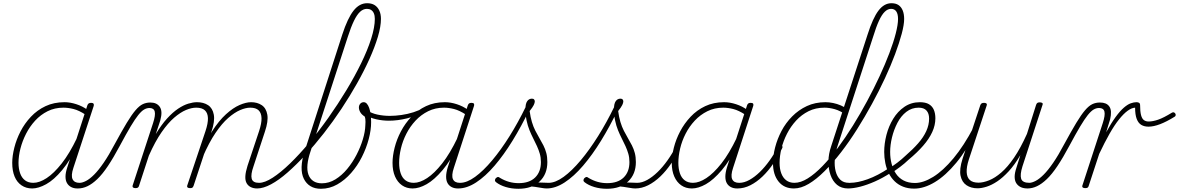

<svg xmlns="http://www.w3.org/2000/svg" viewBox="-20 -1154 7325 1193"><path d="M180 17Q142 17 113.5 -2.5Q85 -22 70.5 -57.5Q56 -93 56 -142Q56 -185 69 -236.5Q82 -288 107.5 -337.5Q133 -387 172 -428.5Q211 -470 263 -494.5Q315 -519 381 -519Q416 -519 454.5 -506.5Q493 -494 523 -472L512 -441Q471 -468 437.5 -476.5Q404 -485 374 -485Q320 -485 276 -463Q232 -441 198.5 -404.5Q165 -368 142 -323Q119 -278 107 -231Q95 -184 95 -142Q95 -106 105 -77.5Q115 -49 135.5 -33.5Q156 -18 187 -18Q225 -18 270 -47.5Q315 -77 363.5 -138.5Q412 -200 459 -298L467 -260Q417 -158 366 -97Q315 -36 267 -9.5Q219 17 180 17ZM461 17Q439 17 422.5 8.5Q406 0 396.5 -16Q387 -32 387 -56.5Q387 -81 398 -114L523 -500Q526 -508 531.5 -511.5Q537 -515 547 -515Q558 -515 561.5 -509Q565 -503 562 -495L436 -111Q420 -63 431 -40.5Q442 -18 473 -18Q480 -18 483 -12.5Q486 -7 484.5 -0.5Q483 6 477.5 11.5Q472 17 461 17Z M464 17Q455 17 451 11.5Q447 6 448.5 -0.5Q450 -7 456.5 -12.5Q463 -18 475 -18Q492 -18 515 -30Q538 -42 565 -69Q592 -96 624 -142.5Q656 -189 693 -259Q737 -340 767.5 -390.5Q798 -441 822 -469Q846 -497 867.5 -507Q889 -517 914 -517Q925 -517 927 -512Q929 -507 926.5 -500Q924 -493 919 -488Q914 -483 909 -483Q892 -483 875.5 -473.5Q859 -464 839 -439Q819 -414 791.5 -368Q764 -322 725 -249Q685 -174 650.5 -122.5Q616 -71 584.5 -41Q553 -11 523.5 3Q494 17 464 17Z M822 15Q812 15 807 11Q802 7 804 -1L931 -389Q947 -438 941.5 -460.5Q936 -483 908 -483Q900 -483 896.5 -488Q893 -493 894 -500Q895 -507 900.5 -512Q906 -517 914 -517Q934 -517 948.5 -510.5Q963 -504 972.5 -490.5Q982 -477 983 -456.5Q984 -436 976 -406L948 -321Q983 -379 1018 -417.5Q1053 -456 1086.5 -478.5Q1120 -501 1150 -510Q1180 -519 1204 -519Q1245 -519 1273 -500.5Q1301 -482 1308.5 -441.5Q1316 -401 1294 -336L1183 0Q1180 8 1176 11.5Q1172 15 1161 15Q1151 15 1146 11Q1141 7 1143 0L1257 -340Q1273 -388 1272 -420Q1271 -452 1253 -468.5Q1235 -485 1199 -485Q1170 -485 1135.5 -470.5Q1101 -456 1062.5 -423Q1024 -390 984 -332.5Q944 -275 905 -187L844 0Q842 8 837 11.5Q832 15 822 15ZM1578 17Q1555 17 1538 8.5Q1521 0 1512 -16.5Q1503 -33 1504.5 -59.5Q1506 -86 1518 -124L1590 -340Q1606 -388 1605 -420Q1604 -452 1587 -468.5Q1570 -485 1535 -485Q1507 -485 1472 -470Q1437 -455 1398 -421Q1359 -387 1319 -328Q1279 -269 1240 -179H1223Q1256 -273 1298 -338.5Q1340 -404 1384 -444Q1428 -484 1468.5 -501.5Q1509 -519 1540 -519Q1579 -519 1606.5 -500.5Q1634 -482 1641 -441.5Q1648 -401 1626 -336L1555 -120Q1537 -69 1544 -43.5Q1551 -18 1589 -18Q1596 -18 1598.5 -12.5Q1601 -7 1599.5 -0.5Q1598 6 1592.5 11.5Q1587 17 1578 17Z M1578 17Q1569 17 1566 11.5Q1563 6 1565 -0.5Q1567 -7 1574 -12.5Q1581 -18 1590 -18Q1625 -18 1674.5 -50Q1724 -82 1782 -138Q1840 -194 1901 -267Q1962 -340 2021 -423.5Q2080 -507 2132 -593Q2184 -679 2224 -761Q2264 -843 2286.5 -914Q2309 -985 2309 -1037Q2309 -1046 2314 -1051Q2319 -1056 2327 -1056Q2335 -1056 2341 -1051Q2347 -1046 2347 -1037Q2347 -989 2328 -925.5Q2309 -862 2276 -788.5Q2243 -715 2198.5 -636Q2154 -557 2102 -478.5Q2050 -400 1993 -327Q1936 -254 1878.5 -192Q1821 -130 1767 -82.5Q1713 -35 1664.5 -9Q1616 17 1578 17Z M1974 19Q1936 19 1909.5 3Q1883 -13 1868 -43Q1853 -73 1854 -116.5Q1855 -160 1873 -215L2107 -940Q2140 -1041 2176.5 -1087.5Q2213 -1134 2261 -1134Q2289 -1134 2307.5 -1122.5Q2326 -1111 2336.5 -1089Q2347 -1067 2347 -1036Q2347 -1027 2341 -1022Q2335 -1017 2327 -1017Q2319 -1017 2314 -1022Q2309 -1027 2309 -1036Q2309 -1057 2303 -1071Q2297 -1085 2286 -1092Q2275 -1099 2260 -1099Q2237 -1099 2217.5 -1081Q2198 -1063 2179.5 -1025Q2161 -987 2141 -925L1909 -212Q1894 -168 1890.5 -131.5Q1887 -95 1896.5 -69Q1906 -43 1927 -29Q1948 -15 1980 -15Q2024 -15 2064 -39.5Q2104 -64 2137.5 -104.5Q2171 -145 2195.5 -192.5Q2220 -240 2234.5 -288Q2249 -336 2250 -375Q2251 -387 2251 -396.5Q2251 -406 2250 -414.5Q2249 -423 2246 -430Q2227 -442 2218.5 -457Q2210 -472 2210 -486Q2210 -500 2218.5 -509.5Q2227 -519 2240 -519Q2251 -519 2259.5 -509.5Q2268 -500 2274 -483Q2280 -466 2283 -443.5Q2286 -421 2286 -395Q2286 -346 2271 -289.5Q2256 -233 2228.5 -178.5Q2201 -124 2162 -79.5Q2123 -35 2075.5 -8Q2028 19 1974 19Z M2396 -404Q2357 -404 2317 -413Q2277 -422 2242 -444Q2237 -448 2236.5 -454Q2236 -460 2239.5 -465Q2243 -470 2249 -471.5Q2255 -473 2262 -468Q2288 -450 2325.5 -442Q2363 -434 2402 -434Q2436 -434 2474.5 -439.5Q2513 -445 2549 -456.5Q2585 -468 2615 -485Q2622 -489 2626.5 -485.5Q2631 -482 2630.5 -474.5Q2630 -467 2621 -462Q2567 -433 2509 -418.5Q2451 -404 2396 -404Z M2544 17Q2506 17 2478 -2.5Q2450 -22 2434.5 -57.5Q2419 -93 2419 -142Q2419 -185 2432 -236.5Q2445 -288 2471 -337.5Q2497 -387 2536 -428.5Q2575 -470 2627 -494.5Q2679 -519 2744 -519Q2780 -519 2818.5 -506.5Q2857 -494 2887 -472L2876 -441Q2835 -468 2801.5 -476.5Q2768 -485 2739 -485Q2685 -485 2640.5 -463Q2596 -441 2562 -404.5Q2528 -368 2505 -323Q2482 -278 2471 -231Q2460 -184 2460 -142Q2460 -106 2469.5 -77.5Q2479 -49 2499.5 -33.5Q2520 -18 2551 -18Q2589 -18 2634 -47.5Q2679 -77 2727.5 -138.5Q2776 -200 2823 -298L2832 -260Q2782 -158 2730 -97Q2678 -36 2631 -9.5Q2584 17 2544 17ZM2825 17Q2803 17 2786.5 8.5Q2770 0 2761 -16Q2752 -32 2752 -56.5Q2752 -81 2762 -114L2887 -500Q2890 -508 2895 -511.5Q2900 -515 2910 -515Q2922 -515 2925 -509Q2928 -503 2925 -495L2800 -111Q2784 -63 2794.5 -40.5Q2805 -18 2837 -18Q2844 -18 2847 -12.5Q2850 -7 2849 -0.5Q2848 6 2842 11.5Q2836 17 2825 17Z M2827 17Q2819 17 2816.5 11.5Q2814 6 2815.5 -0.5Q2817 -7 2823.5 -12.5Q2830 -18 2839 -18Q2881 -18 2932 -55Q2983 -92 3038 -157.5Q3093 -223 3146.5 -308.5Q3200 -394 3247 -491Q3252 -500 3259 -499.5Q3266 -499 3270 -490.5Q3274 -482 3268 -470Q3219 -368 3164.5 -279.5Q3110 -191 3053 -124.5Q2996 -58 2938.5 -20.5Q2881 17 2827 17Z M3378 17Q3363 17 3344.5 13.5Q3326 10 3304 7Q3282 4 3254 3L3282 -17Q3309 -20 3327.5 -20Q3346 -20 3360 -19Q3374 -18 3389 -18Q3398 -18 3402.5 -12.5Q3407 -7 3405 -0.5Q3403 6 3396.5 11.5Q3390 17 3378 17ZM3201 19Q3159 19 3122.5 8Q3086 -3 3062 -22Q3055 -27 3055.5 -34.5Q3056 -42 3061 -47Q3069 -54 3074 -54.5Q3079 -55 3088 -48Q3115 -32 3143.5 -24Q3172 -16 3203 -16Q3269 -16 3305 -51Q3341 -86 3341 -147Q3341 -175 3334 -199Q3327 -223 3316.5 -246Q3306 -269 3293.5 -293.5Q3281 -318 3270 -345Q3259 -372 3252 -405Q3245 -438 3245 -478Q3245 -510 3256 -525.5Q3267 -541 3285 -541Q3295 -541 3299 -535.5Q3303 -530 3303 -524Q3303 -515 3296.5 -501.5Q3290 -488 3271 -464Q3276 -426 3285 -396Q3294 -366 3306.5 -341.5Q3319 -317 3332 -295Q3345 -273 3356.5 -250.5Q3368 -228 3374.5 -203Q3381 -178 3381 -147Q3381 -72 3333 -26.5Q3285 19 3201 19Z M3377 17Q3369 17 3366.5 11.5Q3364 6 3365.5 -0.5Q3367 -7 3373.5 -12.5Q3380 -18 3389 -18Q3431 -18 3482 -55Q3533 -92 3588 -157.5Q3643 -223 3696.5 -308.5Q3750 -394 3797 -491Q3802 -500 3809 -499.5Q3816 -499 3820 -490.5Q3824 -482 3818 -470Q3769 -368 3714.5 -279.5Q3660 -191 3603 -124.5Q3546 -58 3488.5 -20.5Q3431 17 3377 17Z M3928 17Q3913 17 3894.5 13.5Q3876 10 3854 7Q3832 4 3804 3L3832 -17Q3859 -20 3877.5 -20Q3896 -20 3910 -19Q3924 -18 3939 -18Q3948 -18 3952.5 -12.5Q3957 -7 3955 -0.5Q3953 6 3946.5 11.5Q3940 17 3928 17ZM3751 19Q3709 19 3672.5 8Q3636 -3 3612 -22Q3605 -27 3605.5 -34.5Q3606 -42 3611 -47Q3619 -54 3624 -54.5Q3629 -55 3638 -48Q3665 -32 3693.5 -24Q3722 -16 3753 -16Q3819 -16 3855 -51Q3891 -86 3891 -147Q3891 -175 3884 -199Q3877 -223 3866.5 -246Q3856 -269 3843.5 -293.5Q3831 -318 3820 -345Q3809 -372 3802 -405Q3795 -438 3795 -478Q3795 -510 3806 -525.5Q3817 -541 3835 -541Q3845 -541 3849 -535.5Q3853 -530 3853 -524Q3853 -515 3846.5 -501.5Q3840 -488 3821 -464Q3826 -426 3835 -396Q3844 -366 3856.5 -341.5Q3869 -317 3882 -295Q3895 -273 3906.5 -250.5Q3918 -228 3924.5 -203Q3931 -178 3931 -147Q3931 -72 3883 -26.5Q3835 19 3751 19Z M3927 17Q3918 17 3914 11.5Q3910 6 3911.5 -0.5Q3913 -7 3920 -12.5Q3927 -18 3939 -18Q3969 -18 4001.5 -36Q4034 -54 4066 -85Q4098 -116 4127.5 -157.5Q4157 -199 4181 -246Q4185 -254 4192 -254Q4199 -254 4204 -248.5Q4209 -243 4206 -235Q4181 -183 4150 -137.5Q4119 -92 4083 -57.5Q4047 -23 4007.5 -3Q3968 17 3927 17Z M4279 17Q4241 17 4213 -2.5Q4185 -22 4169.5 -57.5Q4154 -93 4154 -142Q4154 -185 4167 -236.5Q4180 -288 4206 -337.5Q4232 -387 4271 -428.5Q4310 -470 4362 -494.5Q4414 -519 4479 -519Q4515 -519 4553.5 -506.5Q4592 -494 4622 -472L4611 -441Q4570 -468 4536.5 -476.5Q4503 -485 4474 -485Q4420 -485 4375.5 -463Q4331 -441 4297 -404.5Q4263 -368 4240 -323Q4217 -278 4206 -231Q4195 -184 4195 -142Q4195 -106 4204.5 -77.5Q4214 -49 4234.5 -33.5Q4255 -18 4286 -18Q4324 -18 4369 -47.5Q4414 -77 4462.5 -138.5Q4511 -200 4558 -298L4567 -260Q4517 -158 4465 -97Q4413 -36 4366 -9.5Q4319 17 4279 17ZM4560 17Q4538 17 4521.5 8.5Q4505 0 4496 -16Q4487 -32 4487 -56.5Q4487 -81 4497 -114L4622 -500Q4625 -508 4630 -511.5Q4635 -515 4645 -515Q4657 -515 4660 -509Q4663 -503 4660 -495L4535 -111Q4519 -63 4529.5 -40.5Q4540 -18 4572 -18Q4579 -18 4582 -12.5Q4585 -7 4584 -0.5Q4583 6 4577 11.5Q4571 17 4560 17Z M4562 17Q4553 17 4549 11.5Q4545 6 4546.5 -0.5Q4548 -7 4555 -12.5Q4562 -18 4574 -18Q4604 -18 4636.5 -36Q4669 -54 4701 -85Q4733 -116 4762.5 -157.5Q4792 -199 4816 -246Q4820 -254 4827 -254Q4834 -254 4839 -248.5Q4844 -243 4841 -235Q4816 -183 4785 -137.5Q4754 -92 4718 -57.5Q4682 -23 4642.5 -3Q4603 17 4562 17Z M4913 17Q4852 17 4817.5 -26Q4783 -69 4783 -141Q4783 -187 4796.5 -239Q4810 -291 4836 -340.5Q4862 -390 4902 -430.5Q4942 -471 4993.5 -495Q5045 -519 5109 -519Q5132 -519 5156.5 -514Q5181 -509 5204.5 -499Q5228 -489 5249 -473L5239 -439Q5201 -466 5167 -475.5Q5133 -485 5103 -485Q5048 -485 5004 -463Q4960 -441 4926.5 -404.5Q4893 -368 4870 -323Q4847 -278 4835.5 -231Q4824 -184 4824 -142Q4824 -105 4834.5 -77Q4845 -49 4865.5 -33.5Q4886 -18 4916 -18Q4955 -18 4999 -45.5Q5043 -73 5090.5 -122Q5138 -171 5186 -235.5Q5234 -300 5280 -374Q5326 -448 5368 -526Q5410 -604 5445 -679.5Q5480 -755 5506 -823.5Q5532 -892 5546 -947Q5560 -1002 5560 -1036Q5560 -1067 5549 -1083Q5538 -1099 5517 -1099Q5496 -1099 5477.5 -1081Q5459 -1063 5441.5 -1025Q5424 -987 5405 -925L5182 -240Q5170 -201 5167 -161.5Q5164 -122 5172.5 -89.5Q5181 -57 5201 -37.5Q5221 -18 5255 -18Q5263 -18 5266 -12.5Q5269 -7 5268 -0.5Q5267 6 5262.5 11.5Q5258 17 5250 17Q5208 17 5181 -5.5Q5154 -28 5140.5 -66.5Q5127 -105 5127.5 -151.5Q5128 -198 5145 -247L5371 -940Q5403 -1041 5438 -1087.5Q5473 -1134 5519 -1134Q5546 -1134 5563 -1122.5Q5580 -1111 5589 -1089Q5598 -1067 5598 -1036Q5598 -1001 5583 -944.5Q5568 -888 5541.5 -817Q5515 -746 5478.5 -667.5Q5442 -589 5398 -508.5Q5354 -428 5305.5 -351Q5257 -274 5206 -208Q5155 -142 5104 -91Q5053 -40 5005 -11.5Q4957 17 4913 17Z M5248 17Q5239 17 5236 11.5Q5233 6 5235.5 -0.5Q5238 -7 5245 -12.5Q5252 -18 5261 -18Q5309 -18 5371.5 -40.5Q5434 -63 5503 -109Q5508 -112 5513 -110Q5518 -108 5521 -102.5Q5524 -97 5523 -91Q5522 -85 5516 -81Q5465 -48 5416.5 -26.5Q5368 -5 5325 6Q5282 17 5248 17Z M5501 -106Q5529 -123 5556 -143.5Q5583 -164 5607 -187Q5652 -226 5685 -263.5Q5718 -301 5735.5 -339.5Q5753 -378 5753 -417Q5753 -449 5737 -467Q5721 -485 5688 -485Q5679 -485 5675.5 -490Q5672 -495 5673 -502Q5674 -509 5680 -514Q5686 -519 5695 -519Q5731 -519 5752 -506.5Q5773 -494 5782.5 -471.5Q5792 -449 5792 -419Q5792 -376 5772.5 -333.5Q5753 -291 5716 -248.5Q5679 -206 5626 -162Q5601 -138 5573 -117Q5545 -96 5516 -77Z M5660 18Q5622 18 5591.5 6Q5561 -6 5539 -27.5Q5517 -49 5502.5 -77.5Q5488 -106 5481 -140.5Q5474 -175 5474 -210Q5474 -262 5488 -316Q5502 -370 5530 -416Q5558 -462 5600 -490.5Q5642 -519 5696 -519Q5705 -519 5708.5 -514Q5712 -509 5710.5 -502Q5709 -495 5703 -490Q5697 -485 5688 -485Q5645 -485 5611.5 -459Q5578 -433 5556 -390.5Q5534 -348 5522.5 -300.5Q5511 -253 5511 -210Q5511 -171 5520 -136.5Q5529 -102 5547 -75Q5565 -48 5594.5 -32.5Q5624 -17 5665 -17Q5717 -17 5778.5 -55Q5840 -93 5904.5 -170.5Q5969 -248 6030 -364Q6034 -372 6041 -372.5Q6048 -373 6051.5 -366.5Q6055 -360 6049 -347Q5989 -224 5922.5 -143.5Q5856 -63 5789 -22.5Q5722 18 5660 18Z M6054 16Q6014 16 5985.5 -3Q5957 -22 5948.5 -62Q5940 -102 5961 -168L6071 -500Q6074 -508 6079 -511.5Q6084 -515 6095 -515Q6104 -515 6109 -511Q6114 -507 6111 -499L6000 -163Q5985 -117 5986.5 -84.5Q5988 -52 6006 -35.5Q6024 -19 6060 -19Q6089 -19 6125.5 -33.5Q6162 -48 6201.5 -82Q6241 -116 6281 -174.5Q6321 -233 6361 -322L6418 -503Q6421 -511 6425.5 -514.5Q6430 -518 6441 -518Q6450 -518 6455.5 -514.5Q6461 -511 6458 -503L6333 -120Q6317 -69 6325 -43.5Q6333 -18 6377 -18Q6385 -18 6387.5 -12.5Q6390 -7 6389 -0.5Q6388 6 6382 11.5Q6376 17 6366 17Q6342 17 6325.5 10Q6309 3 6298 -11Q6287 -25 6285 -46.5Q6283 -68 6291 -97L6320 -190Q6284 -129 6247.5 -89.5Q6211 -50 6176.5 -27Q6142 -4 6110.5 6Q6079 16 6054 16Z M6364 17Q6355 17 6351 11.5Q6347 6 6348.5 -0.5Q6350 -7 6356.5 -12.5Q6363 -18 6375 -18Q6392 -18 6415 -30Q6438 -42 6465 -69Q6492 -96 6524 -142.5Q6556 -189 6593 -259Q6637 -340 6667.5 -390.5Q6698 -441 6722 -469Q6746 -497 6767.5 -507Q6789 -517 6814 -517Q6825 -517 6827 -512Q6829 -507 6826.5 -500Q6824 -493 6819 -488Q6814 -483 6809 -483Q6792 -483 6775.5 -473.5Q6759 -464 6739 -439Q6719 -414 6691.5 -368Q6664 -322 6625 -249Q6585 -174 6550.5 -122.5Q6516 -71 6484.5 -41Q6453 -11 6423.5 3Q6394 17 6364 17Z M6723 15Q6713 15 6708 11Q6703 7 6705 0L6832 -389Q6848 -438 6842.5 -460.5Q6837 -483 6809 -483Q6801 -483 6797.5 -488Q6794 -493 6795 -500Q6796 -507 6801.5 -512Q6807 -517 6815 -517Q6835 -517 6849.5 -511Q6864 -505 6873 -492Q6882 -479 6883 -459Q6884 -439 6878 -413L6853 -332Q6885 -390 6912 -427Q6939 -464 6962.5 -484.5Q6986 -505 7005.5 -512Q7025 -519 7041 -519Q7052 -519 7058 -515Q7064 -511 7064 -503Q7064 -461 7070 -438.5Q7076 -416 7088 -407.5Q7100 -399 7117 -399Q7143 -399 7176.5 -410.5Q7210 -422 7262 -454Q7269 -458 7274.5 -455.5Q7280 -453 7283 -448Q7286 -443 7285 -437.5Q7284 -432 7279 -429Q7229 -398 7188.5 -382.5Q7148 -367 7116 -367Q7090 -367 7071.5 -378Q7053 -389 7043 -415Q7033 -441 7033 -485Q7012 -484 6987 -466Q6962 -448 6933.5 -412.5Q6905 -377 6874.5 -323.5Q6844 -270 6810 -198L6745 0Q6743 8 6738.5 11.5Q6734 15 6723 15Z"/></svg>

Font: Playwrite CU Thin
Style: Regular
Weight: 250
Designer: Veronika Burian, José Scaglione
Foundry: TypeTogether
Version: Version 1.002